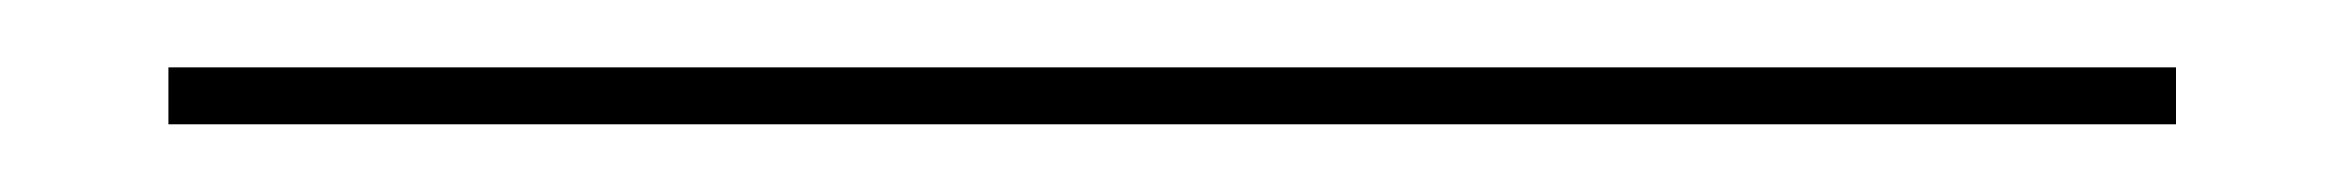

<svg xmlns="http://www.w3.org/2000/svg" viewBox="-20 20 696 57"><path d="M30 56.9V40H626V56.9Z"/></svg>

Font: Big Shoulders Inline Thin
Style: Regular
Weight: 100
Designer: Patric King
Foundry: XO Type Co
Version: Version 2.002